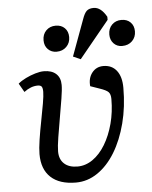

<svg xmlns="http://www.w3.org/2000/svg" viewBox="-57 -861 730 922"><g transform="rotate(-5 308.5 -400.0)"><path d="M272 14Q193 14 151 -25Q109 -64 109 -137Q109 -164 115.5 -206.5Q122 -249 131 -294.5Q140 -340 146.5 -378Q153 -416 153 -434Q153 -452 148 -459Q143 -466 129 -466Q96 -466 63 -441L39 -483Q54 -496 76.5 -507Q99 -518 122.5 -525Q146 -532 164 -532Q202 -532 223 -513Q244 -494 244 -459Q244 -436 237 -393Q230 -350 221.5 -301.5Q213 -253 206 -209.5Q199 -166 199 -142Q199 -104 222 -83Q245 -62 286 -62Q325 -62 359.5 -86Q394 -110 420 -153Q446 -196 461 -252Q476 -308 476 -371Q476 -394 466 -404.5Q456 -415 423 -426L380 -441Q376 -480 396.5 -506Q417 -532 451 -532Q492 -532 515 -502.5Q538 -473 538 -420Q538 -328 517.5 -249Q497 -170 461 -111Q425 -52 376.5 -19Q328 14 272 14ZM346 -574 310 -590 374 -764Q384 -793 395.5 -803.5Q407 -814 429 -814Q464 -814 491 -766V-751ZM176 -680Q176 -709 194 -727Q212 -745 240 -745Q267 -745 283.5 -728.5Q300 -712 300 -685Q300 -657 281.5 -638.5Q263 -620 234 -620Q209 -620 192.5 -636.5Q176 -653 176 -680ZM493 -680Q493 -709 511 -727Q529 -745 557 -745Q584 -745 600.5 -728.5Q617 -712 617 -685Q617 -657 598.5 -638.5Q580 -620 550 -620Q525 -620 509 -637Q493 -654 493 -680Z"/></g></svg>

Font: Literata 7pt
Style: Italic
Weight: 400
Italic angle: -2°
Designer: Latin by Veronika Burian and Jose Scaglione. Greek by Irene Vlachou. Cyrillic by Vera Evstafieva
Foundry: TypeTogether
Version: Version 3.002